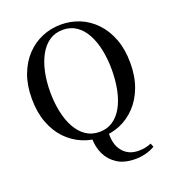

<svg xmlns="http://www.w3.org/2000/svg" viewBox="-169 -882 1116 1236"><g transform="rotate(-20 388.5 -264.0)"><path d="M546 225Q471 225 423 194Q375 163 351.5 113.5Q328 64 328 6V-5H442Q434 81 473.5 131.5Q513 182 584 182Q608 182 628.5 178Q649 174 671 165L681 190Q653 207 617.5 216Q582 225 546 225ZM389 18Q321 18 260 -7.5Q199 -33 152 -82Q105 -131 78 -203Q51 -275 51 -368Q51 -460 78 -531.5Q105 -603 152 -652.5Q199 -702 260 -727.5Q321 -753 389 -753Q457 -753 517.5 -728Q578 -703 625 -653.5Q672 -604 699 -532.5Q726 -461 726 -368Q726 -276 699 -204Q672 -132 625 -82.5Q578 -33 517.5 -7.5Q457 18 389 18ZM389 -18Q442 -18 481.5 -45Q521 -72 547 -119.5Q573 -167 586 -231Q599 -295 599 -368Q599 -441 586 -504Q573 -567 547 -615Q521 -663 481.5 -690Q442 -717 389 -717Q336 -717 296.5 -690Q257 -663 230.5 -615Q204 -567 190.5 -504Q177 -441 177 -368Q177 -295 190.5 -231Q204 -167 230.5 -119.5Q257 -72 296.5 -45Q336 -18 389 -18Z"/></g></svg>

Font: Noto Serif SC ExtraLight SemiBold
Style: Regular
Weight: 600
Version: Version 2.002-H1;hotconv 1.1.0;makeotfexe 2.6.0